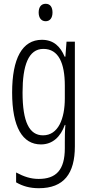

<svg xmlns="http://www.w3.org/2000/svg" viewBox="-20 -752 482 1013"><path d="M221 -732C196 -732 184 -713 184 -686C184 -659 197 -640 221 -640C244 -640 257 -658 257 -686C257 -713 246 -732 221 -732ZM201 -542C97 -542 44 -443 44 -264C44 -81 99 10 196 10C258 10 300 -31 322 -93H325C322 -57 322 -28 322 -2V30C322 146 275 192 184 192C142 192 106 180 65 158V210C101 231 139 241 185 241C317 241 375 164 375 20V-532H331L325 -453H321C299 -506 263 -542 201 -542ZM209 -494C289 -494 322 -419 322 -300V-233C322 -125 287 -38 207 -38C135 -38 99 -108 99 -264C99 -407 130 -494 209 -494Z"/></svg>

Font: Noto Sans Gujarati UI ExtraCondensed Light
Style: Regular
Weight: 300
Width: 2
Designer: Jelle Bosma - Monotype Design Team, Universal Thirst
Foundry: Monotype Imaging Inc.
Version: Version 2.106